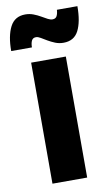

<svg xmlns="http://www.w3.org/2000/svg" viewBox="-89 -794 491 839"><g transform="rotate(-10 156.5 -374.5)"><path d="M74 -537H228V0H74ZM316 -745Q316 -676 296 -637Q276 -598 229 -598Q209 -598 192 -605Q175 -612 160.5 -620.5Q146 -629 134.5 -636Q123 -643 114 -643Q100 -643 94.5 -631.5Q89 -620 89 -602H-3Q-3 -669 17.5 -709Q38 -749 85 -749Q104 -749 121 -742.5Q138 -736 152.5 -727.5Q167 -719 178.5 -713Q190 -707 199 -707Q213 -707 218.5 -717.5Q224 -728 225 -745Z"/></g></svg>

Font: Alexandria SemiBold
Style: Regular
Weight: 600
Designer: Mohamed Gaber
Foundry: Kief Type Foundry
Version: Version 5.100